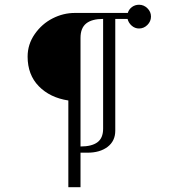

<svg xmlns="http://www.w3.org/2000/svg" viewBox="-20 -637 745 801"><path d="M95.2 -400.9Q95.2 -452.1 125 -494.9Q154.8 -537.6 199.5 -560.3Q244.1 -583 292 -583H513.2Q517.6 -598.1 530.5 -607.7Q543.5 -617.2 560.1 -617.2Q580.1 -617.2 595 -602.5Q609.9 -587.9 609.9 -567.9Q609.9 -547.9 595 -533Q580.1 -518.1 560.1 -518.1Q543 -518.1 529.5 -529.8Q516.1 -541.5 512.2 -558.1H460.9V-91.8Q460.9 -48.8 429 -24.4Q397 0 345.2 0H315.9V144H265.1V-217.8Q188.5 -229.5 141.8 -277.3Q95.2 -325.2 95.2 -400.9ZM315.9 -25.9Q362.8 -25.9 386.5 -43.5Q410.2 -61 410.2 -100.1V-558.1Q363.3 -558.1 339.6 -539.1Q315.9 -520 315.9 -479Z"/></svg>

Font: Dihjauti S
Style: Regular
Weight: 400
Designer: T. Christopher White
Version: Version 3.0.0